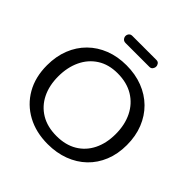

<svg xmlns="http://www.w3.org/2000/svg" viewBox="-260 -1256 1482 1482"><g transform="rotate(45 481.5 -514.5)"><path d="M479.5 12.2Q351.6 12.2 253.7 -40.8Q155.8 -93.8 100.6 -189.7Q45.4 -285.6 45.4 -415Q45.4 -512.7 76.9 -592.3Q108.4 -671.9 166.5 -729.5Q224.6 -787.1 304.2 -818.1Q383.8 -849.1 479.5 -849.1Q576.7 -849.1 657 -818.1Q737.3 -787.1 795.7 -729.5Q854 -671.9 885.7 -592.3Q917.5 -512.7 917.5 -415Q917.5 -317.9 885.5 -239.3Q853.5 -160.6 795.2 -104.5Q736.8 -48.3 656.5 -18.1Q576.2 12.2 479.5 12.2ZM483.4 -80.1Q581.5 -80.1 651.6 -121.8Q721.7 -163.6 759 -238.8Q796.4 -314 796.4 -414.1Q796.4 -515.1 758.1 -592.5Q719.7 -669.9 647.7 -713.4Q575.7 -756.8 475.1 -756.8Q377.9 -756.8 309.1 -712.6Q240.2 -668.5 203.9 -591.3Q167.5 -514.2 167.5 -415Q167.5 -315.9 204.8 -240.5Q242.2 -165 312.7 -122.6Q383.3 -80.1 483.4 -80.1ZM354 -964.8Q334 -964.8 324 -977.1Q314 -989.3 314 -1003.4Q314 -1017.6 323.5 -1029.3Q333 -1041 351.1 -1041H613.8Q631.3 -1041 640.1 -1029.3Q648.9 -1017.6 648.9 -1003.4Q648.9 -989.3 639.9 -977.1Q630.9 -964.8 612.8 -964.8Z"/></g></svg>

Font: Cutive
Style: Regular
Weight: 400
Version: Version 1.100; ttfautohint (v1.8.4.7-5d5b)